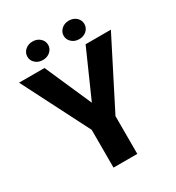

<svg xmlns="http://www.w3.org/2000/svg" viewBox="-206 -1005 1036 1130"><g transform="rotate(-30 312.0 -440.5)"><path d="M-0.5 -710.9 231 -256.8V0H392.6V-256.8L623.5 -710.9H451.7L311.5 -394.5L172.4 -710.9ZM118.2 -818.4C118.2 -800.8 125 -786.1 138.7 -773.9C152.3 -761.7 168.9 -755.9 188.5 -755.9C208.5 -755.9 225.1 -761.7 238.8 -773.9C252.4 -786.1 259.3 -800.8 259.3 -818.4C259.3 -836.4 252.4 -851.1 238.8 -863.3C225.1 -875.5 208.5 -881.3 188.5 -881.3C168.9 -881.3 152.3 -875.5 138.7 -863.3C125 -851.1 118.2 -836.4 118.2 -818.4ZM364.7 -818.4C364.7 -800.3 371.6 -785.6 385.3 -773.4C398.9 -761.2 415.5 -755.4 435.1 -755.4C455.1 -755.4 471.7 -761.2 485.4 -773.4C498.5 -785.6 505.4 -800.3 505.4 -818.4C505.4 -835.9 498.5 -850.6 485.4 -862.8C471.7 -875 455.1 -880.9 435.1 -880.9C415.5 -880.9 398.9 -875 385.3 -862.8C371.6 -850.6 364.7 -835.9 364.7 -818.4Z"/></g></svg>

Font: Vazirmatn ExtraBold
Style: Regular
Weight: 800
Designer: Saber Rastikerdar
Foundry: Saber Rastikerdar
Version: Version 33.003